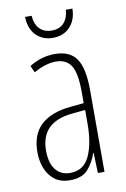

<svg xmlns="http://www.w3.org/2000/svg" viewBox="-84 -769 543 830"><g transform="rotate(-10 188.0 -354.5)"><path d="M184 -539Q250 -539 279 -497Q308 -455 308 -359V0H279L276 -89H274Q262 -51 236 -20.5Q210 10 156 10Q114 10 88 -10.5Q62 -31 49.5 -63.5Q37 -96 37 -133Q37 -212 82 -253Q127 -294 210 -302L271 -308V-356Q271 -440 250 -473Q229 -506 182 -506Q163 -506 138.5 -499Q114 -492 86 -476L72 -506Q126 -539 184 -539ZM212 -272Q75 -258 75 -134Q75 -79 98 -50Q121 -21 162 -21Q221 -21 246.5 -75.5Q272 -130 272 -218V-278ZM294 -719Q293 -669 264.5 -639Q236 -609 189 -609Q146 -609 117 -637Q88 -665 86 -719H115Q117 -683 136.5 -662Q156 -641 190 -641Q225 -641 244 -662.5Q263 -684 265 -719Z"/></g></svg>

Font: Noto Sans Arabic UI XCn XLt
Style: Regular
Weight: 200
Width: 2
Designer: Monotype Design Team, Nadine Chahine and Nizar Qandah
Foundry: Monotype Imaging Inc.
Version: Version 2.010; ttfautohint (v1.8.4.7-5d5b)